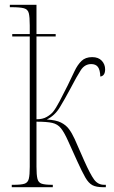

<svg xmlns="http://www.w3.org/2000/svg" viewBox="-20 -780 473 800"><path d="M29 0V-10H37Q68 -10 82 -14.5Q96 -19 100 -35Q104 -51 104 -85V-628H31V-638H104V-674Q104 -709 100 -725Q96 -741 80 -745.5Q64 -750 28 -750H21V-760H132V-638H212V-628H132V-283Q158 -283 175 -293Q192 -303 201 -314Q213 -329 228 -357.5Q243 -386 262 -424Q278 -457 290.5 -483.5Q303 -510 319.5 -526Q336 -542 364 -542Q390 -542 404 -527Q418 -512 418 -491Q418 -464 398 -461Q397 -489 388 -501Q379 -513 360 -513Q333 -513 316.5 -487.5Q300 -462 274 -412Q250 -367 229 -332.5Q208 -298 175 -282Q213 -280 234 -269.5Q255 -259 267.5 -242Q280 -225 291 -201L331 -110Q356 -54 372 -32Q388 -10 414 -10H421V0H410Q381 0 365 -8.5Q349 -17 335.5 -40.5Q322 -64 302 -108L264 -192Q248 -228 234 -245.5Q220 -263 197.5 -268Q175 -273 132 -273V-86Q132 -51 136 -35Q140 -19 154 -14.5Q168 -10 197 -10H200V0Z"/></svg>

Font: Noto Serif Display ExtraCondensed Thin
Style: Regular
Weight: 100
Width: 2
Designer: Monotype Design Team
Foundry: Monotype Imaging Inc.
Version: Version 2.009